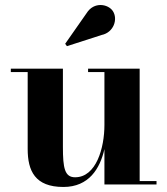

<svg xmlns="http://www.w3.org/2000/svg" viewBox="-20 -733 664 763"><path d="M384 -594C432 -604 449.5 -657 428.5 -689C410 -717 353.5 -728 324 -680.5L239 -559L246 -549.5ZM230 -460H23V-446.5H90V-141C90 -54 119 10 232 10C333.5 10 377.5 -63.5 395 -140.5V0H602V-13.5H535V-460H330V-446.5H395V-236.5C395 -145.5 362.5 -28.5 278.5 -28.5C237 -28.5 230 -65 230 -149Z"/></svg>

Font: Bodoni* 16pt
Style: Bold
Weight: 700
Version: Version 2.3